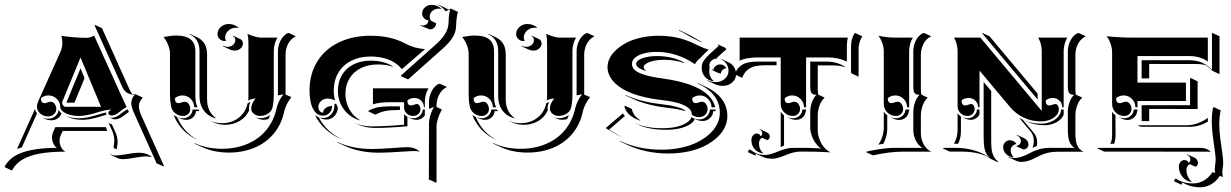

<svg xmlns="http://www.w3.org/2000/svg" viewBox="-46 -628 5213 813"><path d="M-26.4 77.6Q-12.2 51 14.6 33.8Q41.5 16.6 85.8 7.6Q130.1 -1.5 194.3 -2Q184.6 -9.5 179.3 -21.9Q174.1 -34.2 174.1 -46.6Q174.1 -58.1 178 -66.7L188.5 -89.8H402.6L408 -73.7H219.7L210 -52Q206.1 -43.7 206.1 -32.7Q206.1 -18.3 212.6 -5Q219.2 8.3 231.2 14.2Q165 14.2 119.5 22.9Q74 31.7 46.4 49.2Q18.8 66.7 4.6 94.2L-25.4 80.1ZM26.1 2.7 101.8 -166Q104.2 -156 110.6 -147.7L46.4 -3.9Q36.4 -1 26.1 2.7ZM110.4 -176.8Q110.4 -186.5 116.9 -201.4L210.2 -408.7Q218 -426.3 218 -448Q218 -462.6 214.1 -476.1Q273.9 -467.8 320.3 -467.8Q328.1 -467.8 337.4 -470.6Q346.7 -473.4 352.5 -477.3L490.2 -173.8Q482.4 -170.7 473.4 -164.3Q464.4 -158 457.9 -152.6Q451.4 -147.2 443 -143.1Q434.6 -138.9 426.8 -138.9Q421.1 -138.9 417 -142Q412.8 -145 412.8 -149.4Q412.8 -153.8 416 -157Q419.2 -160.2 425.8 -164.1Q412.6 -164.1 394.5 -159.8Q376.5 -155.5 361.1 -150.5Q345.7 -145.5 325.8 -141.2Q305.9 -137 289.3 -137Q267.6 -137 249 -142.2Q230.5 -147.5 219.7 -156.4Q209 -165.3 209 -175.8Q209 -195.1 194.3 -209.5Q179.7 -223.9 159.2 -223.9Q141.1 -223.9 127.2 -212.2Q127.2 -191.4 142.3 -191.2Q147.5 -191.2 155.2 -194.2Q162.8 -197.3 168 -197.3Q179.4 -197.3 185.9 -187.3Q192.4 -177.2 192.4 -166.3Q192.4 -153.3 182.4 -144.2Q172.4 -135 158.2 -135Q138.4 -135 124.4 -147.2Q110.4 -159.4 110.4 -176.8ZM131.3 -130.6 131.6 -130.9Q144 -125 158.2 -125.2Q175.3 -125.2 188 -136.1Q200.7 -147 202.1 -163.3Q206.1 -154.8 214.4 -147.9Q210.2 -135 198.5 -126.8Q186.8 -118.7 172.4 -118.7Q157.2 -118.7 145.5 -124ZM217 -195.3Q217 -182.1 228.5 -175.8H381.8L294.9 -384.5ZM229.2 -138.9Q254.6 -127.2 289.3 -127.2Q308.3 -127.2 328.2 -131.6Q348.1 -136 370 -142.7Q391.8 -149.4 403.3 -151.9Q403.3 -150.6 403.1 -149.4Q403.1 -145.5 404.5 -142.1Q397.2 -140.1 381.7 -135.5Q366.2 -130.9 356.2 -128.2Q346.2 -125.5 331.4 -123Q316.7 -120.6 303.5 -120.6Q268.3 -120.6 243.4 -132.3ZM235.1 -193.4 294.9 -338.6 312 -296.9 269.3 -193.4ZM355.5 -518.3 355.7 -522.7 385.7 -508.8 503.9 -246.1Q508.5 -236.1 514.4 -229.7Q520.8 -228.8 528.3 -228.8L558.3 -214.8Q550 -205.1 546 -196.5Q542 -188 542 -177.7Q542 -161.6 553.5 -136.2L648.2 74.5L645.3 76.4L615.2 62.5L614.7 57.6L521.5 -149.4Q509.8 -175.5 509.8 -191.4Q509.8 -209 524.2 -227.1Q516.1 -227.3 509.8 -228.5Q503.4 -229.7 496.1 -232.9Q488.8 -236.1 482.7 -242.7Q476.6 -249.3 472.2 -259.3ZM413.8 -107.4 428 -100.8 443.1 -67.4Q452.1 -46.9 452.1 -26.9Q452.1 -19.3 450.4 -10Q448.7 -0.7 448.7 -0.2Q448.7 3.4 450.4 3.7Q435.8 2.2 434.6 -5.9Q434.8 -7.3 435.8 -12.1Q436.8 -16.8 437.4 -22.2Q438 -27.6 438 -33.4Q438 -53.5 429 -74ZM415 -131.6Q420.4 -129.2 426.8 -129.2Q436 -129.2 445.6 -133.5Q455.1 -137.9 462 -143.6Q469 -149.2 478 -155.6Q487.1 -162.1 493.9 -164.8L494.6 -165L499.8 -154.1Q494.6 -150.9 486.3 -144.5Q478 -138.2 472 -133.9Q466.1 -129.6 457.5 -126.1Q449 -122.6 440.9 -122.6Q434.8 -122.6 429.2 -125ZM420.4 24.4Q430.2 30.3 445.3 30.3Q460 30.3 492.6 24.4Q525.1 18.6 541 18.6Q576.4 18.6 598.1 37.6L594.5 36.9Q582.3 34.2 571.3 34.2Q556.2 34.2 523.3 40.2Q490.5 46.1 475.3 46.1Q462.2 46.1 452.9 42L422.9 27.8Z M646.5 -471.2Q677.2 -477.5 700.7 -477.5Q781.2 -477.5 781.2 -412.1V-220.7Q781.2 -194.3 790 -173.8H776.4Q776.4 -194.3 761.7 -209.1Q747.1 -223.9 726.6 -223.9Q708.5 -223.9 694.6 -212.2Q694.6 -191.4 709.7 -191.2Q714.8 -191.2 722.5 -194.2Q730.2 -197.3 735.4 -197.3Q746.8 -197.3 753.3 -187.3Q759.8 -177.2 759.8 -166.3Q759.8 -154.1 750.9 -145.5Q741.9 -137 729.5 -137Q710.7 -137 696.3 -148.4Q681.9 -159.9 678.5 -177.5Q673.8 -200.7 673.8 -225.6V-400.4Q673.8 -416.7 666.5 -436.3Q659.2 -455.8 646.5 -471.2ZM688.7 -142.1Q695.8 -136.2 704.1 -132.3Q711.9 -113.3 723.1 -96.7Q750 -56.9 793.9 -34.4Q740.2 -57.1 709 -103.3Q696.8 -121.3 688.7 -142.1ZM707.8 -130.9Q718.3 -127.2 729.5 -127.2Q745.4 -127.2 757 -137.8Q768.6 -148.4 769.5 -164.1H793.9Q795.9 -160.4 797.6 -157.5H783.7Q782.7 -141.8 771.1 -131.2Q759.5 -120.6 743.7 -120.6Q730.2 -120.6 718.3 -125.7ZM756.1 -483.2 758.5 -484.4 788.6 -470.2Q830.8 -450.4 830.8 -397.9V-206.8Q830.8 -181.6 840.1 -161.7Q849.4 -141.8 866.5 -129.4L869.1 -126.7Q836.7 -134 817.7 -159.1Q798.8 -184.1 798.8 -220.7V-412.1Q798.8 -464.1 756.1 -483.2ZM777.6 -20 778.3 -22Q829.3 2 893.6 2Q954.1 2 1002.9 -19.2Q1051.8 -40.3 1083 -79.2Q1114.3 -118.2 1125.5 -170.9Q1127.9 -182.1 1135.4 -198.6Q1142.8 -215.1 1153.8 -227.5Q1152.3 -227.8 1151.4 -228Q1147.7 -228 1142.6 -226.3Q1137.5 -224.6 1130.9 -224.6V-410.2Q1130.9 -433.6 1140.9 -454.3Q1150.9 -475.1 1168.9 -486.3L1176.8 -488.3L1206.8 -474.4Q1195.3 -469 1186.6 -460Q1178 -450.9 1173 -440.2Q1168 -429.4 1165.5 -418.6Q1163.1 -407.7 1163.1 -396.5V-227.5L1187.7 -217L1179.4 -204.8Q1171.4 -193.6 1165.4 -179.8Q1159.4 -166 1157.5 -156.2Q1146.5 -103.3 1114.7 -64Q1083 -24.7 1033.8 -3.4Q984.6 17.8 923.6 18.1Q859.1 18.1 807.6 -6.1ZM842.3 -116.9 842.5 -117.2Q865.7 -106.4 893.6 -106.4Q934.8 -106.4 964.2 -128.9Q993.7 -151.4 1002.4 -190.2Q1009 -194.6 1014.6 -196.3Q1007.8 -182.4 1008.1 -168.5Q1008.1 -164.3 1008.8 -160.4Q995.6 -131.8 968.6 -115.7Q941.7 -99.6 907.2 -99.6Q880.1 -99.6 856.4 -110.6ZM875 -483.4Q875 -501.5 889 -513.9Q903.1 -526.4 922.9 -526.4Q947.5 -526.4 966.1 -508.8L962.2 -509.8Q957.5 -510.5 952.9 -510.5Q934.1 -510.5 920.7 -498Q907.2 -485.6 907.2 -468.8Q907.2 -463.1 910.4 -456.8L911.9 -455.1Q908.4 -454.3 904.8 -454.3Q892.8 -454.3 883.9 -463Q875 -471.7 875 -483.4ZM897.7 -432.1 898.2 -434.1Q907.5 -429.7 917.7 -429.7Q931.4 -429.7 940.8 -438Q950.2 -446.3 950.2 -458Q950.2 -470.7 939.5 -475.3L940.4 -477.1L970.5 -463.1Q976.1 -460.7 979.4 -455.6Q982.7 -450.4 982.7 -444.3Q982.7 -431.6 972.4 -422.7Q962.2 -413.8 947.8 -413.8Q937.3 -413.8 927.7 -418.2ZM1002 -484.4Q1012 -479.7 1029.8 -474.2Q1047.6 -468.8 1055.7 -468.8H1128.7Q1113.3 -442.1 1113.3 -410.2V-225.6Q1113.3 -198.7 1108.2 -174.1Q1104.5 -157.2 1089.4 -147.2Q1074.2 -137.2 1054.9 -137.2Q1039.6 -137.2 1028.7 -146.4Q1017.8 -155.5 1017.8 -168.5Q1017.8 -179.7 1022.5 -189.6Q1027.1 -199.5 1035.9 -210.7Q1020.3 -210.7 1004.4 -202.4Q1005.9 -209.5 1005.9 -220.7V-442.4Q1005.9 -458 1005.2 -464.8Q1004.6 -471.7 1002 -484.4ZM1032.7 -132.3Q1043.2 -127.4 1054.9 -127.4Q1080.1 -127.4 1098.4 -141.6Q1095 -132.6 1090.6 -123.8Q1080.3 -120.8 1069.1 -120.8Q1057.4 -120.8 1046.9 -125.7Z M1264.6 -244.1Q1264.6 -313.7 1296.9 -366.6Q1329.1 -419.4 1387.8 -448Q1446.5 -476.6 1523.4 -476.6Q1607.4 -476.6 1667.2 -445.1Q1682.9 -436.8 1698 -431.4Q1713.1 -426 1724.7 -424Q1736.3 -421.9 1742.7 -421.1Q1749 -420.4 1754.2 -420.4L1655.8 -335.2Q1650.1 -342 1643.7 -348.3Q1637.2 -354.5 1625.4 -362.3Q1613.5 -370.1 1599.9 -375.6Q1586.2 -381.1 1566.2 -384.9Q1546.1 -388.7 1523.4 -388.7Q1477.5 -388.7 1442.3 -371.2Q1407 -353.8 1387.1 -320.8Q1367.2 -287.8 1367.2 -244.1Q1367.2 -222.2 1372.6 -202.4Q1356.7 -210.7 1341.1 -210.7Q1325.4 -210.7 1313.7 -200.3Q1302 -189.9 1302 -174.6Q1302 -164.8 1307.9 -157.8Q1313.7 -150.9 1322 -150.9Q1322 -162.6 1333.3 -170.9Q1344.5 -179.2 1360.4 -179.2Q1360.4 -161.9 1349.1 -150Q1337.9 -138.2 1322 -138.2Q1310.8 -138.2 1301.5 -143.1Q1292.2 -147.9 1286.1 -156.6Q1280 -165.3 1275.6 -175.7Q1271.2 -186 1268.9 -198.5Q1266.6 -210.9 1265.6 -221.9Q1264.6 -232.9 1264.6 -244.1ZM1287.8 -140.6Q1294.9 -134.8 1303.5 -131.6Q1335.7 -68.8 1405.3 -36.4Q1365.2 -52.2 1335.3 -78.7Q1305.4 -105.2 1287.8 -140.6ZM1304.7 -130.9V-131.1Q1312.7 -128.4 1322 -128.4Q1342.3 -128.4 1356.2 -143.4Q1370.1 -158.4 1370.1 -179.7V-188.5H1377.4Q1380.4 -180.7 1384.3 -173.3Q1384.3 -151.9 1370.2 -136.8Q1356.2 -121.8 1336.2 -121.8Q1327.1 -121.8 1318.8 -124.5ZM1381.3 -27.6Q1445.3 2.9 1528.3 2.9Q1560.5 2.9 1613.6 -1Q1666.7 -4.9 1679.7 -4.9Q1710.2 -4.9 1731.7 14.2L1727.1 13.2Q1718.8 11.5 1709.7 11.5Q1696.8 11.5 1643.9 15Q1591.1 18.6 1558.6 18.6Q1475.8 18.6 1413.1 -10.7L1382.8 -24.9ZM1384.8 -244.1Q1384.8 -281.7 1402.1 -310.7Q1419.4 -339.6 1450.9 -355.3Q1482.4 -371.1 1523.4 -371.1Q1583 -371.1 1620.4 -344.7L1614.7 -346.2Q1587.6 -355 1553.5 -355Q1512.9 -355 1481.9 -339.5Q1450.9 -324 1433.8 -295.7Q1416.7 -267.3 1416.7 -230.2Q1416.7 -195.8 1432.4 -166.9Q1448 -137.9 1476.1 -120.4L1478.3 -117.7Q1434.8 -131.1 1409.8 -165.4Q1384.8 -199.7 1384.8 -244.1ZM1452.6 -108.6Q1486.8 -92.8 1528.3 -92.8Q1582 -92.8 1665 -99.9V-145Q1670.9 -137.7 1679.2 -133.1V-93.3Q1596.4 -86.2 1542.5 -86.2Q1501.2 -86.2 1466.8 -102.1ZM1513.7 -156.2 1515.6 -159.7Q1534.9 -170.2 1555.7 -174Q1576.4 -177.7 1606.4 -177.7H1647.5V-162.1H1636.7Q1606 -162.1 1585 -157.8Q1564 -153.6 1543.7 -142.3ZM1533.2 -186.3V-253.9H1768.3Q1752.9 -227.3 1752.9 -195.3V-173.8H1749Q1749 -190.4 1737.3 -201.8Q1725.6 -213.1 1709 -213.1Q1690.2 -213.1 1679 -202.4Q1679 -181.6 1694.1 -181.4Q1699.2 -181.4 1706.9 -184.4Q1714.6 -187.5 1719.7 -187.5Q1725.8 -187.5 1730.1 -181.3Q1734.4 -175 1734.4 -166.3Q1734.4 -154.1 1725.5 -145.5Q1716.6 -137 1704.1 -137Q1686.8 -137 1675.9 -147.5Q1665 -158 1665 -174.8V-195.3H1606.4Q1561 -195.3 1533.2 -186.3ZM1651.9 -305.4 1652.3 -308.6Q1666.7 -321.5 1724.5 -372.8Q1782.2 -424.1 1796.6 -437Q1809.8 -448.7 1819.3 -459.2Q1828.9 -469.7 1837 -481.9Q1845.2 -494.1 1849.4 -507.6Q1853.5 -521 1853.5 -535.2Q1853.5 -546.1 1855.3 -562.1Q1857.2 -578.1 1860.4 -589.1Q1858.4 -588.6 1851.4 -584.7Q1844.5 -580.8 1839.6 -580.8Q1827.4 -599.1 1807.4 -607.7L1810.1 -608.4L1840.3 -594.5Q1846.4 -591.6 1852.3 -587.4Q1859.4 -591.3 1863.3 -591.6L1893.3 -577.4Q1889.6 -567.6 1887.6 -550Q1885.5 -532.5 1885.5 -521.2Q1885.5 -506.6 1881.3 -492.9Q1877.2 -479.2 1868.9 -466.9Q1860.6 -454.6 1851 -444Q1841.3 -433.3 1827.9 -421.4L1681.9 -291.5ZM1681.6 -131.8Q1691.9 -127.2 1704.1 -127.2Q1720 -127.2 1731.6 -137.8Q1743.2 -148.4 1744.1 -164.1H1752.9V-140.4Q1747.6 -131.3 1738.4 -126Q1729.2 -120.6 1718.3 -120.6Q1706.1 -120.6 1695.8 -125.2ZM1731.7 -520.3 1732.7 -521.7Q1737.8 -519.5 1743.7 -519.5Q1746.6 -519.5 1750 -520.4Q1753.4 -521.2 1757.6 -523.3Q1761.7 -525.4 1764.8 -530.3Q1767.8 -535.2 1768.3 -542Q1757.1 -543 1749.3 -551.4Q1741.5 -559.8 1741.5 -571.3Q1741.5 -586.2 1753.3 -596.8Q1765.1 -607.4 1781.2 -607.4Q1806.4 -607.4 1825.2 -589.1L1820.8 -590.6Q1816.2 -591.3 1811.3 -591.3Q1795.7 -591.3 1784.5 -581.4Q1773.4 -571.5 1773.4 -557.6Q1773.4 -547.1 1780.3 -539.3L1800.5 -529.8Q1800.5 -518.8 1793 -511.1Q1785.4 -503.4 1773.7 -503.4ZM1767.6 130.9 1770 128.7 1770.5 -106.4Q1770.5 -134.8 1791.3 -175.8Q1788.3 -174.8 1784.9 -172.7Q1781.5 -170.7 1778.3 -169.4Q1775.1 -168.2 1770.5 -168.2V-195.3Q1770.5 -218.8 1780.5 -239.5Q1790.5 -260.3 1808.6 -271.5L1816.4 -273.4L1846.4 -259.5Q1835 -254.2 1826.2 -245Q1817.4 -235.8 1812.4 -225.1Q1807.4 -214.4 1804.9 -203.2Q1802.5 -192.1 1802.5 -181.2V-175L1825 -164.6Q1802.5 -121.3 1802.5 -92.3V144.8H1798.6Z M1911.1 -471.2Q1941.9 -477.5 1965.3 -477.5Q2045.9 -477.5 2045.9 -412.1V-220.7Q2045.9 -194.3 2054.7 -173.8H2041Q2041 -194.3 2026.4 -209.1Q2011.7 -223.9 1991.2 -223.9Q1973.1 -223.9 1959.2 -212.2Q1959.2 -191.4 1974.4 -191.2Q1979.5 -191.2 1987.2 -194.2Q1994.9 -197.3 2000 -197.3Q2011.5 -197.3 2017.9 -187.3Q2024.4 -177.2 2024.4 -166.3Q2024.4 -154.1 2015.5 -145.5Q2006.6 -137 1994.1 -137Q1975.3 -137 1960.9 -148.4Q1946.5 -159.9 1943.1 -177.5Q1938.5 -200.7 1938.5 -225.6V-400.4Q1938.5 -416.7 1931.2 -436.3Q1923.8 -455.8 1911.1 -471.2ZM1953.4 -142.1Q1960.4 -136.2 1968.8 -132.3Q1976.6 -113.3 1987.8 -96.7Q2014.6 -56.9 2058.6 -34.4Q2004.9 -57.1 1973.6 -103.3Q1961.4 -121.3 1953.4 -142.1ZM1972.4 -130.9Q1982.9 -127.2 1994.1 -127.2Q2010 -127.2 2021.6 -137.8Q2033.2 -148.4 2034.2 -164.1H2058.6Q2060.5 -160.4 2062.3 -157.5H2048.3Q2047.4 -141.8 2035.8 -131.2Q2024.2 -120.6 2008.3 -120.6Q1994.9 -120.6 1982.9 -125.7ZM2020.8 -483.2 2023.2 -484.4 2053.2 -470.2Q2095.5 -450.4 2095.5 -397.9V-206.8Q2095.5 -181.6 2104.7 -161.7Q2114 -141.8 2131.1 -129.4L2133.8 -126.7Q2101.3 -134 2082.4 -159.1Q2063.5 -184.1 2063.5 -220.7V-412.1Q2063.5 -464.1 2020.8 -483.2ZM2042.2 -20 2043 -22Q2094 2 2158.2 2Q2218.8 2 2267.6 -19.2Q2316.4 -40.3 2347.7 -79.2Q2378.9 -118.2 2390.1 -170.9Q2392.6 -182.1 2400 -198.6Q2407.5 -215.1 2418.5 -227.5Q2417 -227.8 2416 -228Q2412.4 -228 2407.2 -226.3Q2402.1 -224.6 2395.5 -224.6V-410.2Q2395.5 -433.6 2405.5 -454.3Q2415.5 -475.1 2433.6 -486.3L2441.4 -488.3L2471.4 -474.4Q2460 -469 2451.3 -460Q2442.6 -450.9 2437.6 -440.2Q2432.6 -429.4 2430.2 -418.6Q2427.7 -407.7 2427.7 -396.5V-227.5L2452.4 -217L2444.1 -204.8Q2436 -193.6 2430.1 -179.8Q2424.1 -166 2422.1 -156.2Q2411.1 -103.3 2379.4 -64Q2347.7 -24.7 2298.5 -3.4Q2249.3 17.8 2188.2 18.1Q2123.8 18.1 2072.3 -6.1ZM2106.9 -116.9 2107.2 -117.2Q2130.4 -106.4 2158.2 -106.4Q2199.5 -106.4 2228.9 -128.9Q2258.3 -151.4 2267.1 -190.2Q2273.7 -194.6 2279.3 -196.3Q2272.5 -182.4 2272.7 -168.5Q2272.7 -164.3 2273.4 -160.4Q2260.3 -131.8 2233.3 -115.7Q2206.3 -99.6 2171.9 -99.6Q2144.8 -99.6 2121.1 -110.6ZM2139.6 -483.4Q2139.6 -501.5 2153.7 -513.9Q2167.7 -526.4 2187.5 -526.4Q2212.2 -526.4 2230.7 -508.8L2226.8 -509.8Q2222.2 -510.5 2217.5 -510.5Q2198.7 -510.5 2185.3 -498Q2171.9 -485.6 2171.9 -468.8Q2171.9 -463.1 2175 -456.8L2176.5 -455.1Q2173.1 -454.3 2169.4 -454.3Q2157.5 -454.3 2148.6 -463Q2139.6 -471.7 2139.6 -483.4ZM2162.4 -432.1 2162.8 -434.1Q2172.1 -429.7 2182.4 -429.7Q2196 -429.7 2205.4 -438Q2214.8 -446.3 2214.8 -458Q2214.8 -470.7 2204.1 -475.3L2205.1 -477.1L2235.1 -463.1Q2240.7 -460.7 2244 -455.6Q2247.3 -450.4 2247.3 -444.3Q2247.3 -431.6 2237.1 -422.7Q2226.8 -413.8 2212.4 -413.8Q2201.9 -413.8 2192.4 -418.2ZM2266.6 -484.4Q2276.6 -479.7 2294.4 -474.2Q2312.3 -468.8 2320.3 -468.8H2393.3Q2377.9 -442.1 2377.9 -410.2V-225.6Q2377.9 -198.7 2372.8 -174.1Q2369.1 -157.2 2354 -147.2Q2338.9 -137.2 2319.6 -137.2Q2304.2 -137.2 2293.3 -146.4Q2282.5 -155.5 2282.5 -168.5Q2282.5 -179.7 2287.1 -189.6Q2291.7 -199.5 2300.5 -210.7Q2284.9 -210.7 2269 -202.4Q2270.5 -209.5 2270.5 -220.7V-442.4Q2270.5 -458 2269.9 -464.8Q2269.3 -471.7 2266.6 -484.4ZM2297.4 -132.3Q2307.9 -127.4 2319.6 -127.4Q2344.7 -127.4 2363 -141.6Q2359.6 -132.6 2355.2 -123.8Q2345 -120.8 2333.7 -120.8Q2322 -120.8 2311.5 -125.7Z M2518.8 -85.7 2591.6 -147.9Q2595.2 -142.1 2600.1 -136.7L2533 -79.1Q2535.9 -77.4 2555.9 -65.1Q2575.9 -52.7 2589.4 -45.7Q2575.9 -51.8 2563.4 -59Q2550.8 -66.2 2537.4 -74.5Q2523.9 -82.8 2518.8 -85.7ZM2526.4 -343.8Q2526.4 -362.5 2535.6 -381.3Q2544.9 -400.1 2563.6 -417.2Q2582.3 -434.3 2607.9 -447.6Q2633.5 -460.9 2668.9 -468.8Q2704.3 -476.6 2744.1 -476.6Q2766.8 -476.6 2788 -474Q2809.1 -471.4 2824.2 -468Q2839.4 -464.6 2856 -458.7Q2872.6 -452.9 2882 -448.7Q2891.4 -444.6 2905 -437.7Q2936.5 -422.4 2954.6 -418.2L2918.2 -381.8Q2917.2 -380.9 2914.9 -378.5Q2912.6 -376.2 2911.7 -375.4Q2910.9 -374.5 2908.9 -372.6Q2907 -370.6 2906.2 -369.8Q2905.5 -368.9 2904.1 -367.3Q2902.6 -365.7 2902 -364.9Q2901.4 -364 2900.4 -362.7Q2899.4 -361.3 2898.9 -360.4Q2898.4 -359.4 2897.9 -358.2Q2897.5 -356.9 2897.2 -356Q2819.6 -408.2 2735.4 -408.2Q2707.5 -408.2 2684.1 -402.8Q2660.6 -397.5 2645.3 -385.6Q2629.9 -373.8 2629.9 -357.4Q2629.9 -342.5 2642.1 -331.3Q2654.3 -320.1 2682.7 -311.2Q2711.2 -302.2 2757.1 -296.1Q2840.3 -284.9 2893.6 -262Q2969.7 -229.2 2982.4 -173.8H2966.8Q2966.8 -194.3 2952.1 -209.1Q2937.5 -223.9 2917 -223.9Q2898.9 -223.9 2885 -212.2Q2885 -191.4 2900.1 -191.2Q2905.3 -191.2 2913 -194.2Q2920.7 -197.3 2925.8 -197.3Q2937.3 -197.3 2943.7 -187.3Q2950.2 -177.2 2950.2 -166.3Q2950.2 -152.1 2939.9 -142.1Q2929.7 -132.1 2915 -132.1Q2897.5 -132.1 2883.5 -142.3Q2883.5 -152.3 2878.1 -160.9Q2872.6 -169.4 2862.5 -175.5Q2852.5 -181.6 2840.7 -186.5Q2828.9 -191.4 2813.1 -194.9Q2797.4 -198.5 2783.2 -200.8Q2769 -203.1 2752.2 -204.8Q2716.1 -209 2685.2 -216.2Q2654.3 -223.4 2631.5 -232.1Q2608.6 -240.7 2590.6 -251.5Q2572.5 -262.2 2560.7 -273.4Q2548.8 -284.7 2540.9 -296.9Q2533 -309.1 2529.7 -320.6Q2526.4 -332 2526.4 -343.8ZM2580.3 -30.8Q2658.2 5.9 2755.9 5.9Q2799.6 5.9 2838.7 -2.7Q2877.9 -11.2 2907.3 -26.1Q2936.8 -41 2958.4 -60.7Q2980 -80.3 2991 -103.4Q3002 -126.5 3002 -150.4Q3002 -231 2908.9 -274.4L2909.9 -276.1L2939.9 -262Q3033.9 -218 3033.9 -136.2Q3033.9 -111.8 3022.8 -88.5Q3011.7 -65.2 2989.9 -45.3Q2968 -25.4 2938.4 -10.3Q2908.7 4.9 2869.3 13.3Q2829.8 21.7 2785.9 22Q2688.5 22 2610.6 -14.4L2580.6 -28.6ZM2598.4 -177 2599.6 -180.7 2629.6 -166.5Q2634.3 -137.9 2665 -118.9L2664.1 -117.2Q2607.2 -137.2 2598.4 -177ZM2603 -223.6 2603.5 -225.6Q2663.6 -197.5 2750.2 -187.5Q2833 -178.2 2857.2 -158.4L2855.2 -157.5Q2826.9 -166.3 2780 -171.6Q2693.4 -181.6 2633.3 -209.7ZM2640.6 -107.2V-107.4Q2688.7 -85 2758.8 -85Q2788.8 -85 2814.6 -90.2Q2840.3 -95.5 2858.6 -106.3Q2877 -117.2 2882.1 -131.8Q2897.2 -122.3 2915 -122.3Q2932.9 -122.3 2945.9 -134.4Q2959 -146.5 2960 -164.1H2983.6Q2983.9 -160.6 2984.1 -157.2L2974.1 -157.5Q2973.1 -139.9 2960.1 -127.8Q2947 -115.7 2929.2 -115.7Q2915.3 -115.7 2902.8 -121.3L2896 -124.8Q2890.9 -110.4 2872.4 -99.6Q2854 -88.9 2828.4 -83.6Q2802.7 -78.4 2772.9 -78.4Q2702.6 -78.4 2654.8 -100.6ZM2647.5 -357.4Q2647.5 -371.6 2673.7 -381.1Q2700 -390.6 2735.4 -390.6Q2803.2 -390.6 2851.8 -362.5L2850.3 -361.1Q2813.2 -374.8 2765.4 -374.8Q2741.5 -374.8 2721.7 -370.4Q2701.9 -366 2690.7 -358.8Q2679.4 -351.6 2679.4 -343.5Q2679.4 -336.7 2688 -330.1V-327.9Q2647.5 -340.6 2647.5 -357.4ZM2828.1 -499.3 2828.6 -501.2Q2830.1 -500.5 2831.8 -499.8L2861.8 -485.8Q2873.3 -480.5 2896 -467Q2918.7 -453.6 2925.5 -450.7L2924.3 -449Q2923.3 -449.5 2912.5 -454.6Q2901.6 -459.7 2895.3 -462.6Q2888.2 -465.8 2864.3 -479.9Q2840.3 -493.9 2828.1 -499.3ZM2925.3 -340.6Q2925.3 -350.8 2927.1 -357.5Q2929 -364.3 2936.8 -374.9Q2944.6 -385.5 2958.1 -398.4Q2971.7 -411.4 2997.3 -433.8L2994.1 -437.3L2994.4 -439.9L3024.7 -425.8L3030 -419.4Q3002.4 -395.3 2988.5 -381.8L2990.5 -379.9Q2976.8 -379.9 2967.2 -371.5Q2957.5 -363 2957.5 -351.3Q2957.5 -346.7 2959.7 -342.5L2958.7 -340.6Q2957.3 -334.7 2957.3 -326.4Q2957.3 -301.5 2974.4 -286.1L2976.1 -283.7Q2953.1 -286.6 2939.2 -302.4Q2925.3 -318.1 2925.3 -340.6ZM2948.7 -288.8Q2966.1 -280.3 2985.4 -280.3Q3007.3 -280.3 3023.1 -294.3Q3038.8 -308.3 3038.8 -328.1Q3038.8 -344 3030.6 -356.8Q3022.5 -369.6 3009.3 -375.7L3010.5 -377.4L3040.5 -363.3Q3054 -356.9 3062.4 -343.6Q3070.8 -330.3 3070.8 -314Q3070.8 -293.5 3054.6 -278.9Q3038.3 -264.4 3015.4 -264.4Q2996.8 -264.4 2980 -272.2L2949.7 -286.1ZM2967.8 -332.5 2968.3 -334.5Q2971.4 -333 2975.1 -332.5Q2976.1 -342 2984.3 -348.6Q2992.4 -355.2 3003.4 -355.2Q3012 -355.2 3019 -350.8Q3026.1 -346.4 3029.8 -339.1L3027.8 -338.9Q3018.8 -337.2 3012.8 -330.8Q3006.8 -324.5 3006.8 -316.4Q3003.2 -316.4 2996.7 -318.8Q2990.2 -321.3 2984.7 -324Q2979.2 -326.7 2967.8 -332.5Z M3066.4 -312.5 3068.4 -322Q3074 -333.7 3082.3 -342Q3090.6 -350.3 3099.2 -355.2Q3107.9 -360.1 3119.4 -362.8Q3130.9 -365.5 3141 -366.3Q3151.1 -367.2 3164.1 -367.2H3242.2V-351.6H3194.3Q3183.3 -351.6 3174.7 -351Q3166 -350.3 3155.8 -348.5Q3145.5 -346.7 3137.5 -343Q3129.4 -339.4 3121.5 -333.6Q3113.5 -327.9 3107.2 -319Q3100.8 -310.1 3096.4 -298.3ZM3085.9 -370.8V-468.8H3543.9Q3540 -450.4 3540 -432.6V-367.2Q3504.6 -384.8 3460 -384.8H3367.2V-173.8H3358.4Q3358.4 -194.3 3343.8 -209.1Q3329.1 -223.9 3308.6 -223.9Q3290.5 -223.9 3276.6 -212.2Q3276.6 -191.4 3291.7 -191.2Q3296.9 -191.2 3304.6 -194.2Q3312.3 -197.3 3317.4 -197.3Q3328.9 -197.3 3335.3 -187.3Q3341.8 -177.2 3341.8 -166.3Q3341.8 -154.1 3332.9 -145.5Q3324 -137 3311.5 -137Q3290 -137 3274.9 -151.9Q3259.8 -166.7 3259.8 -187.7V-384.8H3164.1Q3114 -384.8 3085.9 -370.8ZM3121.6 12.2Q3123.3 8.1 3128.7 4.6Q3147.9 18.6 3161.6 23.3Q3175.3 28.1 3195.3 28.1Q3206.1 28.1 3221.1 23.4Q3236.1 18.8 3249.1 13.1Q3262.2 7.3 3279.4 2.7Q3296.6 -2 3311.5 -2H3370.8Q3377.7 -2 3431.9 0.7Q3417.7 -7.3 3406.7 -23.2Q3395.8 -39.1 3390.3 -56Q3384.8 -73 3384.8 -87.9V-152.3Q3384.8 -174.8 3392 -194.9Q3399.2 -215.1 3411.1 -226.6Q3403.8 -226.8 3399.5 -227.9Q3395.3 -229 3391.6 -232.7Q3387.9 -236.3 3386.4 -243.9Q3384.8 -251.5 3384.8 -263.7V-367.2H3452.1Q3500.2 -367.2 3533.9 -344L3529.8 -344.2Q3507.8 -351.1 3482.2 -351.1H3416.7V-249.5Q3416.7 -234.6 3419.2 -227.1L3446.3 -214.4Q3433.3 -204.1 3425 -183.1Q3416.7 -162.1 3416.7 -138.2V-74Q3416.7 -63 3420.2 -50Q3423.6 -37.1 3430.1 -24Q3436.5 -11 3447.4 0.2Q3458.3 11.5 3471.4 17.1Q3467.8 17.1 3440.3 15.6Q3412.8 14.2 3400.9 14.2L3341.6 13.9Q3327.1 13.9 3310.1 18.7Q3293 23.4 3279.9 29.1Q3266.8 34.7 3251.7 39.4Q3236.6 44.2 3225.3 44.2Q3200.4 44.2 3181.6 35.2L3155.8 23.2Q3152.6 26.4 3152.8 31L3122.8 17.1ZM3135.7 -35.4Q3135.7 -46.6 3142.6 -54.7Q3149.4 -62.7 3159.2 -62.7Q3164.1 -62.7 3168.2 -59.9Q3172.4 -57.1 3173.6 -51.3Q3177 -52.2 3179.3 -55.9Q3181.6 -59.6 3181.6 -64.7Q3181.6 -69.3 3178.5 -73.4Q3175.3 -77.4 3169.9 -79.8L3171.4 -81.3L3201.4 -67.4Q3207 -64.7 3210.3 -60.3Q3213.6 -55.9 3213.6 -50.5Q3213.6 -44.2 3210.2 -39.6Q3206.8 -34.9 3201.9 -34.9L3180.9 -44.7Q3175 -41.7 3171.4 -35.4Q3167.7 -29.1 3167.7 -21.2Q3167.7 4.2 3184.3 19.5L3186 21.7Q3163.1 18.8 3149.4 3.4Q3135.7 -12 3135.7 -35.4ZM3259.8 -5.1V-155Q3265.6 -146 3273.9 -139.6V-12Q3266.4 -9 3259.8 -5.1ZM3285.2 -132.6V-132.8Q3297.6 -127 3311.5 -127.2Q3327.4 -127.2 3339 -137.8Q3350.6 -148.4 3351.6 -164.1H3367.2V-157.2H3365.2Q3364.5 -141.8 3353 -131.2Q3341.6 -120.6 3325.7 -120.6Q3311 -120.6 3299.3 -126ZM3557.6 -322.8V-432.6Q3557.6 -462.4 3571.8 -486.3L3575.2 -488.3L3605.2 -474.1Q3589.6 -449.5 3589.6 -418.5V-303.2L3559.6 -317.4Z M3620.1 15.6 3632.3 11.7Q3636.5 11 3652.1 8.1Q3667.7 5.1 3674.7 4Q3681.6 2.9 3694.7 1.2Q3707.8 -0.5 3719.6 -1.2Q3731.4 -2 3743.9 -2H3859.4Q3841.3 -13.2 3831.3 -33.9Q3821.3 -54.7 3821.3 -78.1V-152.3Q3821.3 -174.8 3828.5 -194.8Q3835.7 -214.8 3847.7 -226.6Q3840.3 -226.8 3836.1 -227.9Q3831.8 -229 3828 -232.7Q3824.2 -236.3 3822.8 -243.9Q3821.3 -251.5 3821.3 -263.7V-410.2Q3821.3 -433.8 3831.2 -454.6Q3841.1 -475.3 3859.1 -486.3L3867.2 -488.3L3897.2 -474.1Q3885.7 -469.2 3877 -460.1Q3868.2 -450.9 3863.2 -439.9Q3858.2 -429 3855.7 -417.8Q3853.3 -406.7 3853.3 -396.2V-249.5Q3853.3 -234.4 3855.7 -227.1L3882.6 -214.4Q3869.9 -203.9 3861.6 -183Q3853.3 -162.1 3853.3 -138.4V-64Q3853.3 -53 3855.7 -42.1Q3858.2 -31.2 3863.2 -20.4Q3868.2 -9.5 3877 -0.5Q3885.7 8.5 3897.2 14.2H3774.2Q3722.7 14.2 3650.1 29.8ZM3672.9 -15.4Q3684.3 -30.3 3690.3 -50Q3696.3 -69.8 3696.3 -86.9V-155Q3702.6 -145.3 3710.9 -139.6V-80.1Q3710.9 -66.2 3706.5 -49.6Q3702.1 -33 3693.8 -18.6Q3679.7 -17.1 3672.9 -15.4ZM3674.1 -476.6Q3708.7 -468.8 3743.9 -468.8H3819.1Q3803.7 -442.1 3803.7 -410.2V-173.8H3794.9Q3794.9 -194.3 3780.3 -209.1Q3765.6 -223.9 3745.1 -223.9Q3727.1 -223.9 3713.1 -212.2Q3713.1 -191.4 3728.3 -191.2Q3733.4 -191.2 3741.1 -194.2Q3748.8 -197.3 3753.9 -197.3Q3765.4 -197.3 3771.9 -187.3Q3778.3 -177.2 3778.3 -166.3Q3778.3 -154.1 3769.4 -145.5Q3760.5 -137 3748 -137Q3726.6 -137 3711.4 -151.9Q3696.3 -166.7 3696.3 -187.7V-410.2Q3696.3 -428 3690.1 -445.4Q3683.8 -462.9 3674.1 -476.6ZM3721.7 -132.8V-133.1Q3734.1 -127.2 3748 -127.2Q3763.9 -127.2 3775.5 -137.8Q3787.1 -148.4 3788.1 -164.1H3803.7V-157.5H3802.2Q3801.3 -141.8 3789.6 -131Q3777.8 -120.1 3761.7 -120.1Q3748.8 -120.1 3735.8 -126.2Z M3945.3 0 3953.1 -2H3997.6Q4083.3 -2 4144 38.8Q4135.7 31.2 4130.5 22.2Q4125.2 13.2 4122.9 1.3Q4120.6 -10.5 4119.9 -21.2Q4119.1 -32 4119.1 -48.8V-280.8L4152.1 -241.5L4151.1 -239.5V-34.9Q4151.1 -23.4 4151.4 -16Q4151.6 -8.5 4152.6 1.1Q4153.6 10.7 4155.5 17.6Q4157.5 24.4 4160.6 31.7Q4163.8 39.1 4168.9 45Q4174.1 51 4180.9 56.2L4179 58.8L4149.4 44.9Q4139.2 37.4 4127.7 31.2Q4082.5 13.9 4027.6 13.9H3975.3ZM3993.4 -19.5Q4008.8 -46.1 4008.8 -78.1V-148.2Q4014.6 -140.1 4022.9 -135V-71.5Q4022.9 -43.5 4011 -19Q4004.9 -19.5 3997.6 -19.5ZM3993.7 -468.8H4105.2L4365.2 -158.2V-410.2Q4365.2 -441.9 4350.1 -468.8H4473.4Q4458 -442.1 4458 -410.2V-173.8H4452.1Q4452.1 -190.4 4440.4 -201.8Q4428.7 -213.1 4412.1 -213.1Q4393.3 -213.1 4382.1 -202.4Q4382.1 -181.6 4397.2 -181.4Q4402.3 -181.4 4410 -184.4Q4417.7 -187.5 4422.9 -187.5Q4429 -187.5 4433.2 -181.3Q4437.5 -175 4437.5 -166.3Q4437.5 -144.5 4415.5 -129.3Q4393.6 -114 4362.3 -114Q4322.5 -114 4288.8 -129.9Q4255.1 -145.8 4229.5 -176.5L4101.6 -329.1V-173.8H4095.7Q4095.7 -190.4 4084 -201.8Q4072.3 -213.1 4055.7 -213.1Q4036.9 -213.1 4025.6 -202.4Q4025.6 -181.6 4040.8 -181.4Q4045.9 -181.4 4053.6 -184.4Q4061.3 -187.5 4066.4 -187.5Q4072.5 -187.5 4076.8 -181.3Q4081.1 -175 4081.1 -166.3Q4081.1 -154.1 4072.1 -145.5Q4063.2 -137 4050.8 -137Q4033.4 -137 4021.1 -148.9Q4008.8 -160.9 4008.8 -178V-410.2Q4008.8 -441.9 3993.7 -468.8ZM4028.6 -131.8V-132.1Q4039.1 -127.2 4050.8 -127.2Q4066.7 -127.2 4078.2 -137.8Q4089.8 -148.4 4090.8 -164.1H4101.6V-144Q4096.9 -133.5 4086.9 -127.1Q4076.9 -120.6 4064.9 -120.6Q4052.7 -120.6 4042.7 -125.2ZM4113.3 -486.3 4114.3 -488.3 4144.3 -474.1 4345.7 -233.9 4347.7 -231.4V-206.5ZM4201.7 -5.1Q4201.7 -17.1 4210.2 -25.6Q4218.8 -34.2 4230.5 -34.2Q4238.5 -34.2 4246.5 -29.8Q4254.4 -25.4 4257.6 -17.6H4255.4Q4245.8 -15.6 4239.7 -8.2Q4233.6 -0.7 4233.6 8.8Q4233.6 24.2 4244.9 35.9L4246.1 38.1Q4227.5 37.1 4214.6 24.5Q4201.7 12 4201.7 -5.1ZM4223.6 37.4 4224.6 35.6Q4236.1 41 4249 41Q4263.4 41 4277.3 36.6Q4291.3 32.2 4303.5 25.9Q4315.7 19.5 4328.9 13.2Q4342 6.8 4360.4 2.4Q4378.7 -2 4399.4 -2Q4493.4 -2 4503.7 -2Q4496.3 -6.6 4491 -13.5Q4485.6 -20.5 4482.7 -27.6Q4479.7 -34.7 4478.1 -44.1Q4476.6 -53.5 4476.1 -60.9Q4475.6 -68.4 4475.6 -78.1V-152.3Q4475.6 -174.8 4482.8 -194.9Q4490 -215.1 4502 -226.6Q4494.6 -226.8 4490.4 -227.9Q4486.1 -229 4482.4 -232.7Q4478.8 -236.3 4477.2 -243.9Q4475.6 -251.5 4475.6 -263.7V-410.2Q4475.6 -433.6 4485.6 -454.3Q4495.6 -475.1 4513.7 -486.3L4521.5 -488.3L4551.5 -474.4Q4540 -469 4531.2 -459.8Q4522.5 -450.7 4517.5 -439.9Q4512.5 -429.2 4510 -418.1Q4507.6 -407 4507.6 -396V-249.8Q4507.6 -234.6 4510 -227.1L4537.1 -214.6Q4524.2 -204.3 4515.9 -183.2Q4507.6 -162.1 4507.6 -138.2V-64Q4507.6 -29.5 4515.7 -11.6Q4523.9 6.3 4542 14.6H4429.7Q4409.2 14.6 4391 19Q4372.8 23.4 4359.5 29.8Q4346.2 36.1 4334 42.5Q4321.8 48.8 4307.7 53.2Q4293.7 57.6 4279.3 57.6Q4266.8 57.6 4253.7 51.5ZM4257.3 -9 4259.3 -11.2Q4267.3 -12.2 4272.1 -17.9Q4276.9 -23.7 4276.9 -30Q4276.9 -38.3 4271.9 -45.2Q4266.8 -52 4258.5 -55.7L4260.3 -56.9L4290.5 -43Q4298.8 -39.1 4303.8 -31.9Q4308.8 -24.7 4308.8 -16.1Q4308.8 -7.6 4302.6 -1.3Q4296.4 4.9 4287.4 4.9ZM4269.5 -129.2Q4277.1 -124.5 4284.9 -120.8L4333 -63.7Q4345.7 -48.6 4345.7 -23.4Q4345.7 -17.3 4344.5 -9.8Q4335.4 -6.6 4326.2 -2.4Q4331.5 -16.6 4331.5 -30Q4331.5 -55.2 4318.8 -70.3ZM4293 -117.2V-117.4Q4325.4 -104.2 4362.3 -104.2Q4383.3 -104.2 4402.2 -111.6Q4421.1 -118.9 4433.7 -132.8Q4446.3 -146.7 4447.3 -164.1H4458V-142.3Q4450 -122.3 4426.9 -110Q4403.8 -97.7 4376.5 -97.7Q4335 -97.7 4299.6 -114.3Z M4599.6 0 4607.4 -2H5039.1Q5051.5 -2 5062.7 2.7Q5074 7.3 5082 15.6L5078.4 14.6Q5074 13.9 5069.1 14.2L4629.6 13.9ZM4640.1 -474.6Q4692.6 -468.8 4748 -468.8H5068.4V-367.7Q5035.2 -390.6 4990.2 -390.6H4770.5V-278.3H4975.6V-200.2H4770.5V-173.8H4761.7Q4761.7 -194.3 4747.1 -209.1Q4732.4 -223.9 4711.9 -223.9Q4693.8 -223.9 4679.9 -212.2Q4679.9 -191.4 4695.1 -191.2Q4700.2 -191.2 4707.9 -194.2Q4715.6 -197.3 4720.7 -197.3Q4732.2 -197.3 4738.6 -187.3Q4745.1 -177.2 4745.1 -166.3Q4745.1 -154.1 4736.2 -145.5Q4727.3 -137 4714.8 -137Q4693.4 -137 4678.2 -151.9Q4663.1 -166.7 4663.1 -187.7V-405.3Q4663.1 -424.3 4656.6 -442.7Q4650.1 -461.2 4640.1 -474.6ZM4655.3 -19.5Q4659.4 -26.9 4661.3 -35.8Q4663.1 -44.7 4663.1 -62.5V-154.8Q4668.9 -146 4677.2 -139.6L4677.7 -55.7Q4677.7 -35.2 4671.9 -19.5ZM4688.5 -132.8V-133.1Q4700.9 -127.2 4714.8 -127.2Q4730.7 -127.2 4742.3 -137.8Q4753.9 -148.4 4754.9 -164.1H4770.5V-157.5H4769Q4768.1 -141.8 4756.3 -131Q4744.6 -120.1 4728.5 -120.1Q4715.6 -120.1 4702.6 -126.2ZM4770.5 -97.7H4978.5Q5003.2 -97.7 5026.5 -106.4Q5049.8 -115.2 5068.4 -128.9Q5068.4 -121.1 5068.6 -113Q5031.2 -91.1 4992.7 -91.1H4784.7ZM4788.1 -115.2V-182.6H4993.2V-295.9L4995.1 -297.9L5025.1 -283.7V-166.5L4820.1 -166.7V-115.2ZM4788.1 -295.9V-373H4990.2Q5019 -373 5042.2 -363.4Q5065.4 -353.8 5085.9 -333V-486.3L5087.9 -488.3L5117.9 -474.4V-314L5087.9 -328.1Q5074.5 -342.5 5060.5 -351.6Q5042.5 -356.9 5020.3 -356.9L4820.1 -357.2V-295.9ZM4925.8 135.5Q4927.5 131.3 4932.9 127.9Q4961.9 148.7 5005.9 148.7Q5030.5 148.7 5051.5 136.6Q5072.5 124.5 5085.9 103.5Q5086.4 102.5 5087.4 102.1Q5088.4 101.6 5089.1 101.6H5089.8Q5093.8 101.6 5099.6 104.5Q5097.7 94.7 5097.7 87.9Q5097.7 83 5099.6 67.4Q5101.6 55.7 5101.6 48.1Q5101.6 31.5 5093.3 -24.4Q5085 -80.3 5085 -115.2Q5085 -142.3 5089.4 -167.5L5092.8 -174.8L5122.8 -160.9Q5116.9 -132.6 5116.9 -101.1Q5116.9 -74 5121.1 -41.6Q5125.2 -9.3 5129.4 18.4Q5133.5 46.1 5133.5 62Q5133.5 72 5131.7 82Q5129.9 92 5129.9 101.6Q5129.9 112.5 5132.6 122.1Q5130.9 120.8 5128.7 120.1Q5123.3 117.7 5120.4 117.4Q5118.2 117.4 5117.4 118.7Q5104 139.9 5082.6 152.5Q5061.3 165 5036.1 165Q5003.4 165 4978.8 153.6L4961.4 145.5Q4957 148.9 4957 154.3L4927 140.4ZM4945.8 77.1Q4945.8 65.7 4952.6 57.7Q4959.5 49.8 4969.2 49.8Q4974.6 49.8 4980 52.6Q4985.4 55.4 4986.6 61.3Q4990 60.3 4992.3 56.6Q4994.6 53 4994.6 47.9Q4994.6 40.8 4990.4 35Q4986.1 29.3 4979 26.4L4981.2 25.4L5011.5 39.3Q5018.3 42.5 5022.5 48.6Q5026.6 54.7 5026.6 61.8Q5026.6 68.4 5023.2 73Q5019.8 77.6 5014.9 77.6L4992.4 67.1Q4985.8 69.6 4981.8 76Q4977.8 82.5 4977.8 91.3Q4977.8 106 4983.5 118.8Q4989.3 131.6 4999 140.4L5001 142.6Q4977.5 140.6 4961.7 121.7Q4945.8 102.8 4945.8 77.1Z"/></svg>

Font: AgreloyS1
Style: Medium
Weight: 400
Designer: gluk
Foundry: gluk
Version: Version 0.27